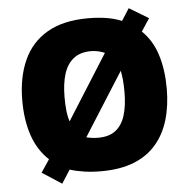

<svg xmlns="http://www.w3.org/2000/svg" viewBox="-55 -811 908 919"><g transform="rotate(-5 398.5 -351.5)"><path d="M745 -358Q745 -275 725 -207.5Q705 -140 663 -91Q621 -42 555.5 -16Q490 10 398 10Q355 10 317.5 4.5Q280 -1 248 -11L207 53L113 -8L154 -69Q101 -118 76 -191.5Q51 -265 51 -359Q51 -470 88 -552.5Q125 -635 202 -680Q279 -725 399 -725Q446 -725 486.5 -718.5Q527 -712 560 -698L597 -756L690 -700L650 -639Q700 -591 722.5 -519Q745 -447 745 -358ZM542 -358Q542 -419 533 -461L341 -158Q353 -155 367.5 -153Q382 -151 398 -151Q451 -151 482.5 -176Q514 -201 528 -247.5Q542 -294 542 -358ZM254 -358Q254 -324 257 -294.5Q260 -265 268 -241L465 -553Q451 -559 434 -563Q417 -567 399 -567Q347 -567 315 -541.5Q283 -516 268.5 -469.5Q254 -423 254 -358Z"/></g></svg>

Font: Noto Sans Armenian Black
Style: Regular
Weight: 900
Version: Version 2.007